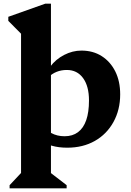

<svg xmlns="http://www.w3.org/2000/svg" viewBox="-20 -785 707 1040"><path d="M32 235V218L110 135L94 163V-638L137 -559L25 -672V-694L225 -765H256V165L241 141L341 218V235ZM344 15Q251 15 196 -28V-121Q226 -82 257.5 -64.5Q289 -47 330 -47Q373 -47 402.5 -69Q432 -91 447 -134Q462 -177 462 -241Q462 -318 430 -362Q398 -406 342 -406Q312 -406 287 -396Q262 -386 241 -366V-424H252Q282 -464 327.5 -487.5Q373 -511 421 -511Q484 -511 531 -481Q578 -451 604.5 -398Q631 -345 631 -274Q631 -190 594.5 -124Q558 -58 493.5 -21.5Q429 15 344 15Z"/></svg>

Font: Platypi Light
Style: Bold
Weight: 700
Version: Version 1.200